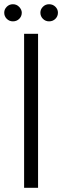

<svg xmlns="http://www.w3.org/2000/svg" viewBox="-38 -888 294 908"><path d="M76 -728H142V0H76ZM23 -787Q6 -787 -6 -799Q-18 -811 -18 -828Q-18 -844 -6 -856Q6 -868 23 -868Q41 -868 53 -855Q65 -842 65 -828Q65 -811 53 -799Q41 -787 23 -787ZM194 -787Q177 -787 165 -799Q153 -811 153 -828Q153 -844 165 -856Q177 -868 194 -868Q212 -868 224 -856Q236 -844 236 -828Q236 -811 224 -799Q212 -787 194 -787Z"/></svg>

Font: Murecho Thin Light
Style: Regular
Weight: 300
Version: Version 1.010